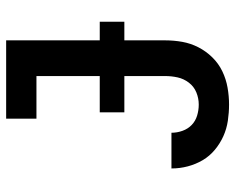

<svg xmlns="http://www.w3.org/2000/svg" viewBox="-92 -684 783 640"><g transform="rotate(-90 300.0 -363.5)"><path d="M272 8Q245 8 218 4Q191 0 166.5 -11Q142 -22 121 -39.5Q100 -57 86.5 -80Q73 -103 66 -129.5Q59 -156 59 -183Q59 -183 59 -183.5Q59 -184 59 -184H178Q178 -184 178 -184Q178 -184 178 -184Q178 -165 184.5 -147Q191 -129 204 -116.5Q217 -104 235 -98.5Q253 -93 272 -93Q293 -93 312.5 -101Q332 -109 345 -126Q358 -143 362.5 -163.5Q367 -184 367 -205V-634H225V-735H486V-205Q486 -176 481 -148Q476 -120 463 -94.5Q450 -69 429.5 -48Q409 -27 383 -14.5Q357 -2 328.5 3Q300 8 272 8ZM548 -341H246V-423H548Z"/></g></svg>

Font: Iosevka Custom Extended
Style: Bold
Weight: 700
Width: 7
Monospace: yes
Designer: Belleve Invis
Foundry: Belleve Invis
Version: Version 11.2.4; ttfautohint (v1.8.4)